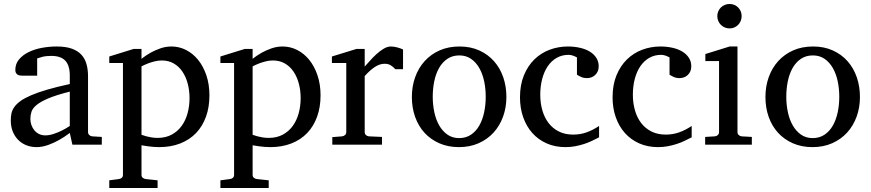

<svg xmlns="http://www.w3.org/2000/svg" viewBox="-20 -728 4381 966"><path d="M331.1 -267.1Q263.7 -250 224.1 -233.4Q184.6 -216.8 164.3 -200Q144 -183.1 138.4 -165.8Q132.8 -148.4 132.8 -129.9Q132.8 -114.3 137.9 -99.4Q143.1 -84.5 152.6 -72.8Q162.1 -61 176 -54Q189.9 -46.9 208 -46.9Q228 -46.9 249.8 -54.2Q271.5 -61.5 289.6 -70.3Q310.5 -80.6 331.1 -94.2ZM344.2 0 331.1 -59.1Q304.7 -39.1 276.9 -23.4Q264.6 -16.6 251 -10.3Q237.3 -3.9 222.9 1.2Q208.5 6.3 193.6 9.3Q178.7 12.2 164.1 12.2Q136.7 12.2 113 2.9Q89.4 -6.3 71.8 -23.9Q54.2 -41.5 44.2 -66.4Q34.2 -91.3 34.2 -123Q34.2 -141.6 37.8 -158.2Q41.5 -174.8 52.7 -190.4Q64 -206.1 84.2 -220.5Q104.5 -234.9 137.5 -249Q170.4 -263.2 218 -277.1Q265.6 -291 331.1 -305.2V-348.1Q331.1 -398.4 308.6 -422.6Q286.1 -446.8 237.8 -446.8Q211.4 -446.8 192.9 -441.9Q174.3 -437 167 -434.1V-347.2H94.2Q87.4 -347.2 80.8 -348.1Q74.2 -349.1 68.8 -352.3Q63.5 -355.5 60.3 -361.1Q57.1 -366.7 57.1 -376Q57.1 -406.7 75.7 -429Q94.2 -451.2 124 -465.8Q153.8 -480.5 190.9 -487.3Q228 -494.1 265.1 -494.1Q311.5 -494.1 342 -482.9Q372.6 -471.7 390.4 -451.7Q408.2 -431.6 415.5 -404.3Q422.9 -377 422.9 -344.2V-64Q422.9 -54.7 429 -48.8Q435.1 -43 443.8 -42L492.2 -39.1V0Z M933.6 -233.9Q933.6 -272.5 924.6 -306.9Q915.5 -341.3 897.9 -367.4Q880.4 -393.6 854.2 -408.7Q828.1 -423.8 793.9 -423.8Q774.9 -423.8 756.6 -418.9Q738.3 -414.1 724.1 -408.7Q707.5 -402.3 691.9 -394V-49.8Q703.6 -45.4 716.8 -42Q728 -39.1 742.7 -36.6Q757.3 -34.2 772.9 -34.2Q814 -34.2 844.2 -50.8Q874.5 -67.4 894.3 -95Q914.1 -122.6 923.8 -158.7Q933.6 -194.8 933.6 -233.9ZM1033.7 -248Q1033.7 -189 1016.4 -140.9Q999 -92.8 966.6 -58.8Q934.1 -24.9 887 -6.3Q839.8 12.2 780.8 12.2Q767.1 12.2 751.5 11Q735.8 9.8 722.7 7.8Q707 5.9 691.9 2.9V151.9Q691.9 161.1 698.2 166.5Q704.6 171.9 713.9 172.9L772.9 179.2V217.8H529.8V179.2L577.6 172.9Q586.9 171.9 592.8 166.5Q598.6 161.1 598.6 151.9V-411.1H529.8V-443.8L652.8 -481.9H691.9V-432.1Q713.4 -449.2 737.8 -462.9Q758.8 -474.6 786.1 -484.4Q813.5 -494.1 842.8 -494.1Q881.3 -494.1 916 -476.6Q950.7 -459 976.8 -426.8Q1002.9 -394.5 1018.3 -349.1Q1033.7 -303.7 1033.7 -248Z M1492.7 -233.9Q1492.7 -272.5 1483.6 -306.9Q1474.6 -341.3 1457 -367.4Q1439.5 -393.6 1413.3 -408.7Q1387.2 -423.8 1353 -423.8Q1334 -423.8 1315.7 -418.9Q1297.4 -414.1 1283.2 -408.7Q1266.6 -402.3 1251 -394V-49.8Q1262.7 -45.4 1275.9 -42Q1287.1 -39.1 1301.8 -36.6Q1316.4 -34.2 1332 -34.2Q1373 -34.2 1403.3 -50.8Q1433.6 -67.4 1453.4 -95Q1473.1 -122.6 1482.9 -158.7Q1492.7 -194.8 1492.7 -233.9ZM1592.8 -248Q1592.8 -189 1575.4 -140.9Q1558.1 -92.8 1525.6 -58.8Q1493.2 -24.9 1446 -6.3Q1398.9 12.2 1339.8 12.2Q1326.2 12.2 1310.5 11Q1294.9 9.8 1281.7 7.8Q1266.1 5.9 1251 2.9V151.9Q1251 161.1 1257.3 166.5Q1263.7 171.9 1272.9 172.9L1332 179.2V217.8H1088.9V179.2L1136.7 172.9Q1146 171.9 1151.9 166.5Q1157.7 161.1 1157.7 151.9V-411.1H1088.9V-443.8L1211.9 -481.9H1251V-432.1Q1272.5 -449.2 1296.9 -462.9Q1317.9 -474.6 1345.2 -484.4Q1372.6 -494.1 1401.9 -494.1Q1440.4 -494.1 1475.1 -476.6Q1509.8 -459 1535.9 -426.8Q1562 -394.5 1577.4 -349.1Q1592.8 -303.7 1592.8 -248Z M1968.8 -379.9Q1959 -391.1 1946.3 -399.2Q1933.6 -407.2 1915 -407.2Q1890.6 -407.2 1865.7 -390.9Q1840.8 -374.5 1814.9 -345.2V-64Q1814.9 -54.7 1820.8 -48.8Q1826.7 -43 1835.9 -42L1901.9 -39.1V0H1651.9V-38.1L1701.2 -42Q1710 -43 1716.1 -48.8Q1722.2 -54.7 1722.2 -64V-411.1H1649.9V-443.8L1773.9 -481.9H1814.9V-393.1Q1825.7 -404.8 1841.1 -422.1Q1856.4 -439.5 1874 -455.6Q1891.6 -471.7 1910.4 -482.9Q1929.2 -494.1 1946.8 -494.1Q1954.6 -494.1 1963.4 -492.7Q1972.2 -491.2 1980.5 -489Q1988.8 -486.8 1995.8 -484.1Q2002.9 -481.4 2007.8 -479V-379.9Z M2423.8 -241.2Q2423.8 -282.2 2415.8 -319.8Q2407.7 -357.4 2391.1 -386.2Q2374.5 -415 2349.6 -432.1Q2324.7 -449.2 2291 -449.2Q2256.3 -449.2 2231 -432.1Q2205.6 -415 2189.2 -386.2Q2172.9 -357.4 2165 -319.8Q2157.2 -282.2 2157.2 -241.2Q2157.2 -200.7 2165.3 -163.1Q2173.3 -125.5 2189.9 -96.7Q2206.5 -67.9 2231.4 -50.5Q2256.3 -33.2 2290 -33.2Q2324.2 -33.2 2349.6 -50.3Q2375 -67.4 2391.4 -96.2Q2407.7 -125 2415.8 -162.6Q2423.8 -200.2 2423.8 -241.2ZM2527.8 -240.2Q2527.8 -187 2511 -140.9Q2494.1 -94.7 2463.1 -60.8Q2432.1 -26.9 2387.9 -7.3Q2343.8 12.2 2289.1 12.2Q2234.4 12.2 2190.4 -7.1Q2146.5 -26.4 2115.7 -60.1Q2085 -93.8 2068.6 -139.9Q2052.2 -186 2052.2 -240.2Q2052.2 -293.5 2068.8 -339.8Q2085.4 -386.2 2116.7 -420.7Q2147.9 -455.1 2192.1 -474.6Q2236.3 -494.1 2292 -494.1Q2347.7 -494.1 2391.6 -474.1Q2435.5 -454.1 2465.8 -419.7Q2496.1 -385.3 2512 -339.1Q2527.8 -293 2527.8 -240.2Z M2994.1 -37.1Q2977.1 -28.3 2958.3 -19.3Q2939.5 -10.3 2918.2 -3.4Q2897 3.4 2873.8 7.8Q2850.6 12.2 2825.2 12.2Q2772.5 12.2 2730.2 -6.6Q2688 -25.4 2658.2 -58.8Q2628.4 -92.3 2612.3 -138.2Q2596.2 -184.1 2596.2 -237.8Q2596.2 -300.8 2615.7 -348.6Q2635.3 -396.5 2668.5 -429Q2701.7 -461.4 2745.4 -477.8Q2789.1 -494.1 2836.9 -494.1Q2869.6 -494.1 2898.2 -487.5Q2926.8 -481 2947.5 -468.3Q2968.3 -455.6 2980.2 -437Q2992.2 -418.5 2992.2 -394Q2992.2 -379.4 2987.1 -368.4Q2981.9 -357.4 2973.6 -349.9Q2965.3 -342.3 2954.8 -338.6Q2944.3 -335 2933.1 -335Q2916.5 -335 2904.3 -340.6Q2892.1 -346.2 2882.8 -352.1V-439Q2872.6 -444.8 2861.6 -448.5Q2850.6 -452.1 2840.8 -452.1Q2807.6 -452.1 2781 -437Q2754.4 -421.9 2736.1 -395Q2717.8 -368.2 2708 -331.3Q2698.2 -294.4 2698.2 -251Q2698.2 -209.5 2708.7 -172.9Q2719.2 -136.2 2740 -109.1Q2760.7 -82 2791.7 -66.4Q2822.8 -50.8 2863.8 -50.8Q2898.9 -50.8 2930.4 -61.8Q2961.9 -72.8 2994.1 -94.2Z M3460 -37.1Q3442.9 -28.3 3424.1 -19.3Q3405.3 -10.3 3384 -3.4Q3362.8 3.4 3339.6 7.8Q3316.4 12.2 3291 12.2Q3238.3 12.2 3196 -6.6Q3153.8 -25.4 3124 -58.8Q3094.2 -92.3 3078.1 -138.2Q3062 -184.1 3062 -237.8Q3062 -300.8 3081.5 -348.6Q3101.1 -396.5 3134.3 -429Q3167.5 -461.4 3211.2 -477.8Q3254.9 -494.1 3302.7 -494.1Q3335.4 -494.1 3364 -487.5Q3392.6 -481 3413.3 -468.3Q3434.1 -455.6 3446 -437Q3458 -418.5 3458 -394Q3458 -379.4 3452.9 -368.4Q3447.8 -357.4 3439.5 -349.9Q3431.2 -342.3 3420.7 -338.6Q3410.2 -335 3398.9 -335Q3382.3 -335 3370.1 -340.6Q3357.9 -346.2 3348.6 -352.1V-439Q3338.4 -444.8 3327.4 -448.5Q3316.4 -452.1 3306.6 -452.1Q3273.4 -452.1 3246.8 -437Q3220.2 -421.9 3201.9 -395Q3183.6 -368.2 3173.8 -331.3Q3164.1 -294.4 3164.1 -251Q3164.1 -209.5 3174.6 -172.9Q3185.1 -136.2 3205.8 -109.1Q3226.6 -82 3257.6 -66.4Q3288.6 -50.8 3329.6 -50.8Q3364.7 -50.8 3396.2 -61.8Q3427.7 -72.8 3460 -94.2Z M3527.8 0V-39.1L3576.7 -42Q3585.9 -43 3591.8 -48.8Q3597.7 -54.7 3597.7 -64V-420.9H3528.8V-456.1L3650.9 -494.1H3690.4V-64Q3690.4 -54.7 3696.5 -48.8Q3702.6 -43 3711.4 -42L3762.7 -39.1V0ZM3711.4 -647Q3711.4 -634.3 3706.8 -622.8Q3702.1 -611.3 3693.8 -603Q3685.5 -594.7 3674.6 -589.8Q3663.6 -585 3650.9 -585Q3638.2 -585 3626.7 -589.8Q3615.2 -594.7 3606.9 -603Q3598.6 -611.3 3593.8 -622.8Q3588.9 -634.3 3588.9 -647Q3588.9 -659.7 3593.8 -670.9Q3598.6 -682.1 3606.9 -690.4Q3615.2 -698.7 3626.7 -703.4Q3638.2 -708 3650.9 -708Q3663.6 -708 3674.6 -703.4Q3685.5 -698.7 3693.8 -690.4Q3702.1 -682.1 3706.8 -670.9Q3711.4 -659.7 3711.4 -647Z M4202.6 -241.2Q4202.6 -282.2 4194.6 -319.8Q4186.5 -357.4 4169.9 -386.2Q4153.3 -415 4128.4 -432.1Q4103.5 -449.2 4069.8 -449.2Q4035.2 -449.2 4009.8 -432.1Q3984.4 -415 3968 -386.2Q3951.7 -357.4 3943.8 -319.8Q3936 -282.2 3936 -241.2Q3936 -200.7 3944.1 -163.1Q3952.1 -125.5 3968.8 -96.7Q3985.4 -67.9 4010.3 -50.5Q4035.2 -33.2 4068.8 -33.2Q4103 -33.2 4128.4 -50.3Q4153.8 -67.4 4170.2 -96.2Q4186.5 -125 4194.6 -162.6Q4202.6 -200.2 4202.6 -241.2ZM4306.6 -240.2Q4306.6 -187 4289.8 -140.9Q4272.9 -94.7 4241.9 -60.8Q4210.9 -26.9 4166.7 -7.3Q4122.6 12.2 4067.9 12.2Q4013.2 12.2 3969.2 -7.1Q3925.3 -26.4 3894.5 -60.1Q3863.8 -93.8 3847.4 -139.9Q3831.1 -186 3831.1 -240.2Q3831.1 -293.5 3847.7 -339.8Q3864.3 -386.2 3895.5 -420.7Q3926.8 -455.1 3970.9 -474.6Q4015.1 -494.1 4070.8 -494.1Q4126.5 -494.1 4170.4 -474.1Q4214.4 -454.1 4244.6 -419.7Q4274.9 -385.3 4290.8 -339.1Q4306.6 -293 4306.6 -240.2Z"/></svg>

Font: BabelStone Ogham
Style: Italic
Weight: 400
Italic angle: -30°
Designer: Andrew West
Foundry: BabelStone
Version: Version 2.02 March 14, 2022